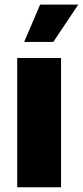

<svg xmlns="http://www.w3.org/2000/svg" viewBox="-20 -791 351 811"><path d="M52.7 0H237.8V-545.9H52.7ZM82 -613.8H205.1L310.5 -771.5H149.4Z"/></svg>

Font: Raveo ExtraBold
Style: Regular
Weight: 800
Designer: Jakub Foglar, Rasmus Andersson (Inter)
Foundry: Jakubfoglar.com
Version: Version 1.100;Glyphs 3.2.3 (3260)